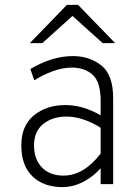

<svg xmlns="http://www.w3.org/2000/svg" viewBox="-20 -752 558 784"><path d="M391 -65Q360 -30 319 -9Q278 12 235 12Q158 12 112.5 -32Q67 -76 67 -158Q67 -239 118.5 -281Q170 -323 247 -323Q319 -323 391 -281V-340Q391 -417 358.5 -446.5Q326 -476 273 -476Q236 -476 195 -461Q154 -446 120 -424L104 -470Q192 -523 278 -523Q345 -523 393.5 -485Q442 -447 442 -352V0H391ZM391 -125V-230Q361 -250 324 -263Q287 -276 251 -276Q195 -276 157 -246Q119 -216 119 -158Q119 -102 151 -68.5Q183 -35 239 -35Q322 -35 391 -125ZM276 -687 153 -576H102L253 -732H299L450 -576H399Z"/></svg>

Font: Overpass ExtraLight
Style: Regular
Weight: 200
Designer: Delve Withrington, Thomas Jockin
Foundry: Delve Fonts
Version: Version 3.000;DELV;Overpass